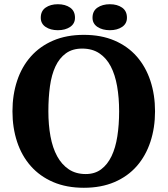

<svg xmlns="http://www.w3.org/2000/svg" viewBox="-20 -877 794 909"><path d="M39 0ZM39 -350Q39 -428 61 -494.5Q83 -561 126 -609.5Q169 -658 232 -685Q295 -712 377 -712Q459 -712 522 -685Q585 -658 627.5 -609.5Q670 -561 692 -494.5Q714 -428 714 -350Q714 -272 692 -205.5Q670 -139 627.5 -90.5Q585 -42 522 -15Q459 12 377 12Q295 12 232 -15Q169 -42 126 -90.5Q83 -139 61 -205.5Q39 -272 39 -350ZM209 -350Q209 -286 219 -231.5Q229 -177 250.5 -137.5Q272 -98 305.5 -75.5Q339 -53 386 -53Q429 -53 459 -75.5Q489 -98 508 -137.5Q527 -177 535.5 -231.5Q544 -286 544 -350Q544 -414 534.5 -468.5Q525 -523 504.5 -562.5Q484 -602 450.5 -624.5Q417 -647 369 -647Q323 -647 292 -624.5Q261 -602 242.5 -562.5Q224 -523 216.5 -468.5Q209 -414 209 -350ZM173 -793Q173 -825 196 -841Q219 -857 254 -857Q289 -857 312 -841Q335 -825 335 -793Q335 -765 312 -749.5Q289 -734 254 -734Q219 -734 196 -749.5Q173 -765 173 -793ZM418 -793Q418 -825 441.5 -841Q465 -857 500 -857Q535 -857 558 -841Q581 -825 581 -793Q581 -765 558 -749.5Q535 -734 500 -734Q465 -734 441.5 -749.5Q418 -765 418 -793Z"/></svg>

Font: PT Serif
Style: Bold
Weight: 700
Designer: A.Korolkova, O.Umpeleva, V.Yefimov
Foundry: ParaType Ltd
Version: Version 1.000W OFL; ttfautohint (v1.6)